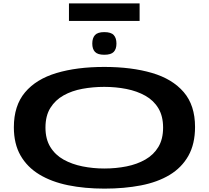

<svg xmlns="http://www.w3.org/2000/svg" viewBox="-20 -1106 1234 1136"><path d="M598 10Q481 10 383 -10Q285 -30 213 -73.5Q141 -117 101.5 -186Q62 -255 62 -353Q62 -481 128 -559.5Q194 -638 314.5 -674Q435 -710 597 -710Q758 -710 879 -674.5Q1000 -639 1067 -561Q1134 -483 1134 -355Q1134 -254 1094.5 -184Q1055 -114 983.5 -71Q912 -28 813.5 -9Q715 10 598 10ZM597 -109Q666 -109 728.5 -121.5Q791 -134 840 -162Q889 -190 917 -236.5Q945 -283 945 -351Q945 -419 917 -465.5Q889 -512 840 -539.5Q791 -567 728.5 -579.5Q666 -592 597 -592Q530 -592 467.5 -580.5Q405 -569 356 -541.5Q307 -514 278 -467.5Q249 -421 249 -351Q249 -283 278 -236Q307 -189 356.5 -161.5Q406 -134 468.5 -121.5Q531 -109 597 -109ZM597 -782Q558 -782 542 -799Q526 -816 526 -848Q526 -881 542 -898.5Q558 -916 597 -916Q637 -916 653 -898.5Q669 -881 669 -848Q669 -816 653 -799Q637 -782 597 -782ZM388 -982V-1086H806V-982Z"/></svg>

Font: Georama ExtraExtended SemiBold
Style: Regular
Weight: 600
Width: 8
Designer: Jean-Baptiste Levee
Foundry: Production Type
Version: Version 1.000